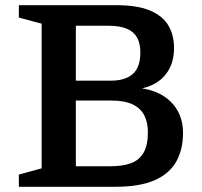

<svg xmlns="http://www.w3.org/2000/svg" viewBox="-20 -718 776 738"><path d="M214 -619 214.5 -698H428.5Q509 -698 557.5 -677.2Q606 -656.5 627.5 -619.5Q649 -582.5 649 -533.5Q649 -464.5 608.2 -422Q567.5 -379.5 490.5 -373L491 -382Q583.5 -377 633.5 -329.8Q683.5 -282.5 683.5 -207Q683.5 -143.5 657.5 -97Q631.5 -50.5 574.2 -25.2Q517 0 422.5 0H214.5L214 -79H404.5Q453 -79 484.8 -91.2Q516.5 -103.5 532.5 -132.2Q548.5 -161 548.5 -209.5Q548.5 -247.5 534.5 -274.8Q520.5 -302 489.8 -316.8Q459 -331.5 408.5 -331.5H212.5L214.5 -408H407Q461 -408 490.2 -433.5Q519.5 -459 519.5 -517Q519.5 -550.5 507.2 -573Q495 -595.5 468.2 -607.2Q441.5 -619 397 -619ZM52.5 0V-47L140 -71V-627L52.5 -650.5V-698H271.5V0Z"/></svg>

Font: Newsreader 9pt Medium
Style: Regular
Weight: 500
Designer: Hugues Gentile
Foundry: Production Type
Version: Version 1.003